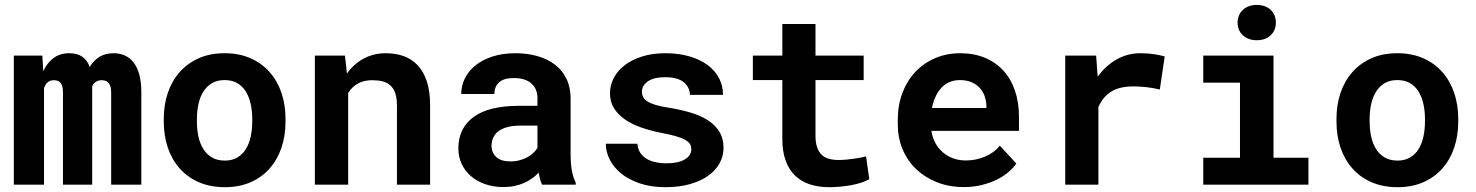

<svg xmlns="http://www.w3.org/2000/svg" viewBox="-20 -756 6041 786"><path d="M153.3 -528.3 157.2 -464.4Q172.4 -498.5 199 -518.3Q225.6 -538.1 263.7 -538.1Q327.6 -538.1 347.2 -481.9Q362.8 -508.3 387 -523.2Q411.1 -538.1 445.3 -538.1Q469.2 -538.1 490 -529.3Q510.7 -520.5 526.1 -501.2Q541.5 -481.9 550 -451.4Q558.6 -420.9 558.6 -377V0H435.1V-377.4Q435.1 -392.6 431.9 -402.3Q428.7 -412.1 423.3 -417.7Q418 -423.3 410.9 -425.5Q403.8 -427.7 396.5 -427.7Q382.3 -427.7 372.6 -421.1Q362.8 -414.6 357.4 -403.3V0H237.8V-377.9Q237.8 -393.1 234.9 -402.8Q231.9 -412.6 226.8 -418Q221.7 -423.3 214.8 -425.5Q208 -427.7 200.2 -427.7Q184.6 -427.7 175 -418.9Q165.5 -410.2 160.2 -395.5V0H36.6V-528.3Z M650.4 -269Q650.4 -326.7 667 -375.7Q683.6 -424.8 715.6 -460.9Q747.6 -497.1 793.7 -517.6Q839.8 -538.1 899.4 -538.1Q959 -538.1 1005.4 -517.6Q1051.8 -497.1 1083.7 -460.9Q1115.7 -424.8 1132.3 -375.7Q1148.9 -326.7 1148.9 -269V-258.8Q1148.9 -200.7 1132.3 -151.6Q1115.7 -102.5 1084 -66.4Q1052.2 -30.3 1005.9 -10Q959.5 10.3 900.4 10.3Q840.8 10.3 794.2 -10Q747.6 -30.3 715.6 -66.4Q683.6 -102.5 667 -151.6Q650.4 -200.7 650.4 -258.8ZM786.1 -258.8Q786.1 -225.6 792.5 -196.5Q798.8 -167.5 812.5 -145.8Q826.2 -124 847.9 -111.3Q869.6 -98.6 900.4 -98.6Q930.2 -98.6 951.7 -111.3Q973.1 -124 986.6 -145.8Q1000 -167.5 1006.3 -196.5Q1012.7 -225.6 1012.7 -258.8V-269Q1012.7 -301.3 1006.3 -330.1Q1000 -358.9 986.6 -380.9Q973.1 -402.8 951.7 -415.5Q930.2 -428.2 899.4 -428.2Q869.1 -428.2 847.7 -415.5Q826.2 -402.8 812.5 -380.9Q798.8 -358.9 792.5 -330.1Q786.1 -301.3 786.1 -269Z M1392.1 -528.3 1400.4 -455.1Q1428.7 -494.6 1469.2 -516.4Q1509.8 -538.1 1559.1 -538.1Q1599.1 -538.1 1632.3 -526.4Q1665.5 -514.6 1689.7 -489Q1713.9 -463.4 1727.3 -423.1Q1740.7 -382.8 1740.7 -325.2V0H1605V-323.2Q1605 -354.5 1597.9 -374.8Q1590.8 -395 1577.6 -406.7Q1564.5 -418.5 1545.9 -423.1Q1527.3 -427.7 1503.9 -427.7Q1469.2 -427.7 1444.8 -413.8Q1420.4 -399.9 1405.3 -375.5V0H1269V-528.3Z M2199.2 0Q2194.3 -9.8 2190.9 -22.5Q2187.5 -35.2 2185.1 -49.3Q2173.8 -37.1 2159.2 -26.4Q2144.5 -15.6 2126.7 -7.6Q2108.9 0.5 2087.4 5.1Q2065.9 9.8 2041 9.8Q2000.5 9.8 1966.6 -2Q1932.6 -13.7 1908.2 -34.7Q1883.8 -55.7 1870.1 -84.7Q1856.4 -113.8 1856.4 -147.9Q1856.4 -231.4 1918.7 -277.1Q1981 -322.8 2104.5 -322.8H2180.2V-354Q2180.2 -392.1 2155.3 -414.3Q2130.4 -436.5 2083.5 -436.5Q2042 -436.5 2022.9 -418.7Q2003.9 -400.9 2003.9 -371.1H1868.2Q1868.2 -404.8 1883.1 -435.1Q1897.9 -465.3 1926.5 -488.3Q1955.1 -511.2 1996.3 -524.7Q2037.6 -538.1 2090.8 -538.1Q2138.7 -538.1 2179.9 -526.4Q2221.2 -514.6 2251.5 -491.7Q2281.7 -468.8 2298.8 -433.8Q2315.9 -398.9 2315.9 -353V-126.5Q2315.9 -84 2321.3 -56.2Q2326.7 -28.3 2336.9 -8.3V0ZM2069.8 -95.2Q2090.3 -95.2 2107.9 -100.1Q2125.5 -105 2139.6 -112.8Q2153.8 -120.6 2164.1 -130.6Q2174.3 -140.6 2180.2 -150.9V-241.7H2110.8Q2079.1 -241.7 2056.6 -235.6Q2034.2 -229.5 2020 -218.5Q2005.9 -207.5 1999 -192.1Q1992.2 -176.8 1992.2 -158.7Q1992.2 -131.3 2011.5 -113.3Q2030.8 -95.2 2069.8 -95.2Z M2810.1 -145Q2810.1 -157.2 2804.4 -166.5Q2798.8 -175.8 2784.4 -183.8Q2770 -191.9 2746.1 -198.7Q2722.2 -205.6 2685.5 -212.4Q2639.2 -221.7 2600.8 -235.6Q2562.5 -249.5 2535.2 -269.3Q2507.8 -289.1 2492.4 -314.9Q2477.1 -340.8 2477.1 -374.5Q2477.1 -407.2 2492.7 -437Q2508.3 -466.8 2537.6 -489.3Q2566.9 -511.7 2608.9 -524.9Q2650.9 -538.1 2703.6 -538.1Q2758.8 -538.1 2802.7 -525.1Q2846.7 -512.2 2877.2 -489.5Q2907.7 -466.8 2923.8 -435.5Q2939.9 -404.3 2939.9 -367.7H2804.2Q2804.2 -398.4 2779.3 -419.2Q2754.4 -439.9 2703.6 -439.9Q2656.2 -439.9 2632.1 -422.9Q2607.9 -405.8 2607.9 -380.9Q2607.9 -369.1 2612.8 -359.1Q2617.7 -349.1 2630.1 -341.1Q2642.6 -333 2664.1 -326.4Q2685.5 -319.8 2718.8 -314.9Q2766.6 -307.1 2807.6 -294.9Q2848.6 -282.7 2878.4 -263.4Q2908.2 -244.1 2925 -216.6Q2941.9 -189 2941.9 -150.9Q2941.9 -115.7 2925 -86.2Q2908.2 -56.6 2877.2 -35.2Q2846.2 -13.7 2802.2 -1.7Q2758.3 10.3 2704.1 10.3Q2644.5 10.3 2598.9 -5.4Q2553.2 -21 2522.5 -46.1Q2491.7 -71.3 2475.8 -103.3Q2460 -135.3 2460 -167.5H2589.4Q2590.8 -146 2601.1 -130.6Q2611.3 -115.2 2627.4 -105.7Q2643.6 -96.2 2664.3 -91.8Q2685.1 -87.4 2707 -87.4Q2757.3 -87.4 2783.7 -103.5Q2810.1 -119.6 2810.1 -145Z M3318.4 -657.7V-528.3H3515.6V-428.2H3318.4V-201.2Q3318.4 -172.4 3325 -153.1Q3331.5 -133.8 3343.8 -122.3Q3356 -110.8 3373.3 -106Q3390.6 -101.1 3412.1 -101.1Q3427.7 -101.1 3444.1 -102.5Q3460.4 -104 3475.3 -106.2Q3490.2 -108.4 3503.2 -110.8Q3516.1 -113.3 3525.4 -115.7L3538.6 -22.5Q3524.4 -14.2 3505.4 -8.1Q3486.3 -2 3464.8 2Q3443.4 5.9 3420.2 8.1Q3397 10.3 3374.5 10.3Q3331.1 10.3 3295.7 -1.2Q3260.3 -12.7 3235.1 -36.9Q3210 -61 3196.3 -98.4Q3182.6 -135.7 3182.6 -188V-428.2H3062V-528.3H3182.6V-657.7Z M3925.8 9.8Q3864.7 9.8 3814.9 -10.3Q3765.1 -30.3 3729.5 -64.7Q3693.8 -99.1 3674.6 -145.8Q3655.3 -192.4 3655.3 -245.6V-265.1Q3655.3 -325.7 3674.3 -375.7Q3693.4 -425.8 3727.5 -461.9Q3761.7 -498 3808.6 -518.1Q3855.5 -538.1 3910.6 -538.1Q3967.8 -538.1 4012.5 -519.3Q4057.1 -500.5 4088.1 -466.3Q4119.1 -432.1 4135.3 -384Q4151.4 -335.9 4151.4 -277.8V-220.2H3793Q3796.9 -193.4 3808.8 -171.1Q3820.8 -148.9 3839.4 -132.8Q3857.9 -116.7 3881.8 -107.9Q3905.8 -99.1 3934.1 -99.1Q3954.1 -99.1 3973.9 -103Q3993.7 -106.9 4011.7 -114.5Q4029.8 -122.1 4045.4 -133.3Q4061 -144.5 4072.8 -159.7L4140.6 -86.4Q4127.9 -68.4 4107.7 -51Q4087.4 -33.7 4059.8 -20.3Q4032.2 -6.8 3998.5 1.5Q3964.8 9.8 3925.8 9.8ZM3909.7 -428.2Q3886.7 -428.2 3867.7 -420.2Q3848.6 -412.1 3834.2 -397Q3819.8 -381.8 3810.1 -360.8Q3800.3 -339.8 3795.4 -314H4018.1V-324.7Q4017.1 -346.2 4009.8 -365.2Q4002.4 -384.3 3988.8 -398.2Q3975.1 -412.1 3955.3 -420.2Q3935.5 -428.2 3909.7 -428.2Z M4648.9 -538.1Q4679.7 -538.1 4705.8 -533.9Q4731.9 -529.8 4748 -524.9L4728 -389.6Q4701.2 -396 4673.1 -399.2Q4645 -402.3 4619.6 -402.3Q4562.5 -402.3 4528.1 -380.4Q4493.7 -358.4 4476.6 -317.4V0H4340.8V-528.3H4467.3L4473.6 -441.9Q4505.9 -486.8 4550.8 -512.5Q4595.7 -538.1 4648.9 -538.1Z M4905.8 -528.3H5193.4V-110.4H5336.4V0H4905.8V-110.4H5056.2V-417.5H4905.8ZM5046.4 -663.6Q5046.4 -679.2 5052 -692.6Q5057.6 -706.1 5067.9 -715.6Q5078.1 -725.1 5092.5 -730.5Q5106.9 -735.8 5124.5 -735.8Q5160.6 -735.8 5181.9 -715.6Q5203.1 -695.3 5203.1 -663.6Q5203.1 -631.8 5181.9 -611.6Q5160.6 -591.3 5124.5 -591.3Q5106.9 -591.3 5092.5 -596.7Q5078.1 -602.1 5067.9 -611.6Q5057.6 -621.1 5052 -634.5Q5046.4 -647.9 5046.4 -663.6Z M5451.2 -269Q5451.2 -326.7 5467.8 -375.7Q5484.4 -424.8 5516.4 -460.9Q5548.3 -497.1 5594.5 -517.6Q5640.6 -538.1 5700.2 -538.1Q5759.8 -538.1 5806.2 -517.6Q5852.5 -497.1 5884.5 -460.9Q5916.5 -424.8 5933.1 -375.7Q5949.7 -326.7 5949.7 -269V-258.8Q5949.7 -200.7 5933.1 -151.6Q5916.5 -102.5 5884.8 -66.4Q5853 -30.3 5806.6 -10Q5760.3 10.3 5701.2 10.3Q5641.6 10.3 5595 -10Q5548.3 -30.3 5516.4 -66.4Q5484.4 -102.5 5467.8 -151.6Q5451.2 -200.7 5451.2 -258.8ZM5586.9 -258.8Q5586.9 -225.6 5593.3 -196.5Q5599.6 -167.5 5613.3 -145.8Q5627 -124 5648.7 -111.3Q5670.4 -98.6 5701.2 -98.6Q5731 -98.6 5752.4 -111.3Q5773.9 -124 5787.4 -145.8Q5800.8 -167.5 5807.1 -196.5Q5813.5 -225.6 5813.5 -258.8V-269Q5813.5 -301.3 5807.1 -330.1Q5800.8 -358.9 5787.4 -380.9Q5773.9 -402.8 5752.4 -415.5Q5731 -428.2 5700.2 -428.2Q5669.9 -428.2 5648.4 -415.5Q5627 -402.8 5613.3 -380.9Q5599.6 -358.9 5593.3 -330.1Q5586.9 -301.3 5586.9 -269Z"/></svg>

Font: Roboto Mono
Style: Bold
Weight: 700
Designer: Google
Version: Version 2.000985; 2015; ttfautohint (v1.3)